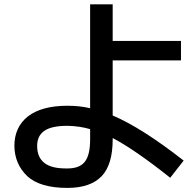

<svg xmlns="http://www.w3.org/2000/svg" viewBox="-20 -831 915 906"><path d="M834 -545.9H511.7V-286.1Q649.4 -227.5 846.7 -73.2L783.2 7.8Q616.2 -125 511.7 -179.7V-172.9Q511.7 -54.7 460 0Q407.2 55.7 297.9 55.7Q169.9 55.7 109.4 1Q48.8 -56.6 47.9 -142.6Q47.9 -231.4 112.3 -282.2Q177.7 -332 297.9 -332Q356.4 -332 405.3 -320.3V-810.5H511.7V-637.7H834ZM405.3 -221.7Q354.5 -236.3 297.9 -237.3Q221.7 -237.3 188.5 -212.9Q155.3 -189.5 155.3 -142.6Q155.3 -87.9 190.4 -61.5Q223.6 -35.2 297.9 -36.1Q355.5 -36.1 379.9 -67.4Q405.3 -98.6 405.3 -172.9Z"/></svg>

Font: RobotoJAA
Style: Medium
Weight: 500
Version: Version 2.05; 2016-11-05